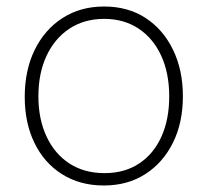

<svg xmlns="http://www.w3.org/2000/svg" viewBox="-20 -560 638 590"><path d="M299 10Q226 10 171 -24.5Q116 -59 86 -120.5Q56 -182 56 -262Q56 -344 86.5 -406.5Q117 -469 172 -504.5Q227 -540 300 -540Q373 -540 427 -505Q481 -470 511.5 -407.5Q542 -345 542 -264Q542 -183 511.5 -121.5Q481 -60 426.5 -25Q372 10 299 10ZM301 -28Q363 -28 407.5 -57.5Q452 -87 476 -140Q500 -193 500 -264Q500 -335 475.5 -388.5Q451 -442 406 -472Q361 -502 300 -502Q239 -502 193.5 -472Q148 -442 123 -388.5Q98 -335 98 -264Q98 -194 123 -140.5Q148 -87 193.5 -57.5Q239 -28 301 -28Z"/></svg>

Font: Libre Franklin Thin Thin
Style: Regular
Weight: 250
Version: Version 3.000